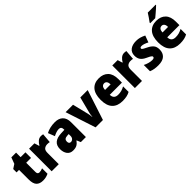

<svg xmlns="http://www.w3.org/2000/svg" viewBox="260 -2040 3323 3323"><g transform="rotate(-45 1922.0 -378.0)"><path d="M297 -135Q316 -135 335.5 -140Q355 -145 377 -154V-21Q348 -7 316 1.5Q284 10 241 10Q160 10 118 -34Q76 -78 76 -182V-416H15V-498L92 -548L135 -664H251V-553H369V-416H251V-189Q251 -135 297 -135Z M756 -563Q781 -563 807 -557L792 -380Q782 -383 769 -384.5Q756 -386 736 -386Q693 -386 662.5 -362.5Q632 -339 632 -275V0H458V-553H589L616 -465H624Q642 -502 677 -532.5Q712 -563 756 -563Z M1098 -563Q1190 -563 1243 -512.5Q1296 -462 1296 -363V0H1172L1141 -73H1138Q1107 -30 1072 -10Q1037 10 978 10Q906 10 868.5 -40.5Q831 -91 831 -169Q831 -258 884.5 -301.5Q938 -345 1040 -349L1121 -352V-363Q1121 -431 1062 -431Q1034 -431 1000 -420.5Q966 -410 928 -390L880 -513Q924 -537 978.5 -550Q1033 -563 1098 -563ZM1086 -245Q1044 -243 1025.5 -226Q1007 -209 1007 -178Q1007 -122 1053 -122Q1081 -122 1101.5 -143.5Q1122 -165 1122 -201V-247Z M1533 0 1352 -553H1534L1606 -259Q1610 -241 1614 -217.5Q1618 -194 1619 -170H1623Q1623 -192 1627 -214.5Q1631 -237 1636 -258L1712 -553H1893L1713 0Z M2171 -562Q2280 -562 2341.5 -498Q2403 -434 2403 -310V-225H2105Q2107 -122 2211 -122Q2255 -122 2292.5 -132Q2330 -142 2371 -165V-30Q2334 -9 2290 0.5Q2246 10 2188 10Q2065 10 1998 -60.5Q1931 -131 1931 -274Q1931 -417 1994.5 -489.5Q2058 -562 2171 -562ZM2177 -435Q2147 -435 2128 -413.5Q2109 -392 2107 -342H2243Q2243 -387 2225 -411Q2207 -435 2177 -435Z M2793 -563Q2818 -563 2844 -557L2829 -380Q2819 -383 2806 -384.5Q2793 -386 2773 -386Q2730 -386 2699.5 -362.5Q2669 -339 2669 -275V0H2495V-553H2626L2653 -465H2661Q2679 -502 2714 -532.5Q2749 -563 2793 -563Z M3271 -170Q3271 -85 3219.5 -37.5Q3168 10 3062 10Q3014 10 2971.5 3.5Q2929 -3 2886 -21V-174Q2926 -153 2970 -141Q3014 -129 3049 -129Q3102 -129 3102 -159Q3102 -170 3094.5 -178.5Q3087 -187 3066 -199Q3045 -211 3003 -230Q2944 -257 2914.5 -297Q2885 -337 2885 -400Q2885 -479 2939 -521Q2993 -563 3086 -563Q3134 -563 3177 -551Q3220 -539 3265 -516L3219 -393Q3187 -410 3153 -422Q3119 -434 3093 -434Q3053 -434 3053 -409Q3053 -400 3059.5 -392.5Q3066 -385 3085.5 -374.5Q3105 -364 3145 -344Q3205 -315 3238 -276.5Q3271 -238 3271 -170Z M3578 -562Q3687 -562 3748.5 -498Q3810 -434 3810 -310V-225H3512Q3514 -122 3618 -122Q3662 -122 3699.5 -132Q3737 -142 3778 -165V-30Q3741 -9 3697 0.5Q3653 10 3595 10Q3472 10 3405 -60.5Q3338 -131 3338 -274Q3338 -417 3401.5 -489.5Q3465 -562 3578 -562ZM3584 -435Q3554 -435 3535 -413.5Q3516 -392 3514 -342H3650Q3650 -387 3632 -411Q3614 -435 3584 -435ZM3770 -756Q3752 -738 3721.5 -710.5Q3691 -683 3657.5 -655Q3624 -627 3599 -606H3476V-620Q3501 -655 3529 -694Q3557 -733 3576 -766H3770Z"/></g></svg>

Font: Noto Sans Oriya Cond Blk
Style: Regular
Weight: 900
Width: 3
Designer: Amélie Bonet and Sol Matas
Foundry: Google LLC
Version: Version 2.006; ttfautohint (v1.8.4.7-5d5b)